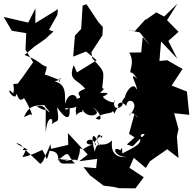

<svg xmlns="http://www.w3.org/2000/svg" viewBox="-22 -638 1060 1055"><path d="M751 121C746 128 747 89 773 100C751 130 756 108 729 86C772 147 744 157 650 205C650 145 643 196 637 186C592 162 604 224 675 225C597 232 587 178 594 134C541 183 511 124 499 196C470 95 495 79 526 166C492 123 529 75 533 121C567 80 469 143 507 161C482 91 415 160 484 156C419 183 430 195 437 182C396 176 438 161 397 257C407 236 400 236 332 246C382 223 346 252 298 232C312 271 313 259 390 260C343 219 369 176 296 245C304 197 272 192 250 191C228 271 240 222 208 184C222 183 123 227 101 224C153 141 60 202 131 183C108 176 30 130 90 156L116 184L200 263L214 248L256 154L258 180L353 158L351 93L460 211L413 248L512 235L506 286L437 280L472 325L547 382L602 389L632 396L722 397L768 336L689 284L713 229L779 285L802 248L897 182L959 230L950 112L959 72L935 -16L1018 -7L1005 -135L921 -168L981 -259L897 -307L854 -303L863 -410L952 -316L903 -413L959 -463L896 -527L953 -618L880 -547L837 -570L776 -527L783 -538L719 -467L676 -474L746 -460L803 -388L762 -434L754 -350L688 -349C723 -292 682 -241 698 -239C703 -235 700 -250 733 -205C675 -254 740 -161 728 -146C717 -185 677 -154 664 -104C707 -143 633 -81 652 -73C656 -40 585 -25 610 -90C616 -57 553 -89 543 -106C536 -106 614 -134 528 -127C573 -177 550 -136 540 -156C549 -253 558 -237 485 -318L480 -351L541 -444L543 -489L517 -519L453 -615L432 -607L424 -479L390 -443L380 -327L451 -355L509 -307L401 -240L383 -280C350 -192 404 -205 446 -150C364 -122 454 -104 400 -96C399 -117 354 -138 336 -67C333 -115 347 -174 278 -191C339 -204 298 -225 304 -187C317 -198 303 -198 244 -222C213 -235 225 -211 235 -271C195 -283 206 -300 113 -336L167 -382L226 -423L272 -465L247 -474L293 -556L296 -589L286 -581L172 -511L173 -592L133 -514L-2 -545L43 -469L122 -456L118 -365L160 -296L101 -212L75 -178C31 -177 64 -177 51 -125C4 -171 41 -98 64 -109C73 -152 72 -62 110 -99C133 -66 167 11 147 -9C121 -10 174 -21 110 5C142 -74 189 -54 230 -62C206 -67 248 -33 251 -20C217 -43 227 -63 180 -54C206 -34 281 -14 222 -33C236 -62 225 30 230 90C236 -10 278 8 262 45C291 17 308 49 291 -49C350 35 368 16 359 -64C363 -15 301 -46 362 -44C372 -41 449 -58 396 -98C421 -88 385 -52 397 -13C398 12 388 -10 422 -23C444 -21 426 -11 431 -36C460 23 552 -11 489 -44C517 -41 558 41 504 13C540 -23 593 -9 598 -28C619 -8 578 23 631 -56C616 -48 632 -100 672 -56C676 -115 760 -74 686 -1C707 -52 753 44 747 6C744 14 707 -1 722 -30L687 97L718 117L675 156L707 166Z"/></svg>

Font: Hussar Lance
Style: Regular
Weight: 700
Foundry: Cannot Into Space Fonts, PlusOne Fonts
Version: Version 2.27